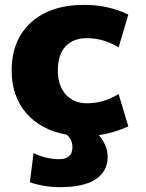

<svg xmlns="http://www.w3.org/2000/svg" viewBox="-20 -550 601 790"><path d="M468 -163 508 -30Q449 -3 387 6Q423 50 423 95Q423 155 374 187.5Q325 220 228 220Q161 220 103 200L118 80Q171 105 223 105Q278 105 278 55Q278 24 254 4Q148 -15 88 -84.5Q28 -154 28 -260Q28 -385 107.5 -457.5Q187 -530 328 -530Q425 -530 508 -490L468 -355Q406 -393 338 -393Q281 -393 249.5 -359Q218 -325 218 -260Q218 -197 251 -161Q284 -125 338 -125Q406 -125 468 -163Z"/></svg>

Font: Mplus 1p Black
Style: Regular
Weight: 900
Version: Version 1.061